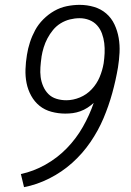

<svg xmlns="http://www.w3.org/2000/svg" viewBox="-20 -763 540 791"><path d="M79 8 66 -46Q118 -57 167 -84.5Q216 -112 255 -152Q294 -192 321.5 -240.5Q349 -289 366 -339Q354 -328 340 -319Q326 -310 310.5 -304.5Q295 -299 280 -297Q265 -295 249 -295Q220 -295 192 -302.5Q164 -310 143 -327Q122 -344 108.5 -368.5Q95 -393 89.5 -420.5Q84 -448 85 -477.5Q86 -507 91 -537Q95 -563 103.5 -589Q112 -615 125 -639Q138 -663 158.5 -683.5Q179 -704 203.5 -718Q228 -732 255 -737.5Q282 -743 308 -743Q339 -743 367.5 -734.5Q396 -726 417.5 -707.5Q439 -689 451.5 -662.5Q464 -636 469 -606.5Q474 -577 472.5 -546.5Q471 -516 466 -485Q457 -432 442.5 -379.5Q428 -327 406.5 -276Q385 -225 352.5 -177.5Q320 -130 277.5 -92Q235 -54 183.5 -28Q132 -2 79 8ZM253 -350Q281 -350 309 -361.5Q337 -373 358 -395.5Q379 -418 390.5 -445.5Q402 -473 407 -502Q410 -523 411 -544Q412 -565 409.5 -585.5Q407 -606 400 -625Q393 -644 380 -658.5Q367 -673 348 -680.5Q329 -688 308 -688Q288 -688 268 -683Q248 -678 230 -667Q212 -656 198.5 -639.5Q185 -623 175.5 -605Q166 -587 160 -567.5Q154 -548 151 -529V-528Q148 -507 146.5 -486Q145 -465 147.5 -445.5Q150 -426 158 -407.5Q166 -389 179.5 -375.5Q193 -362 212.5 -356Q232 -350 253 -350Z"/></svg>

Font: Iosevka Curly Light
Style: Italic
Weight: 300
Italic angle: -9°
Monospace: yes
Designer: Belleve Invis
Foundry: Belleve Invis
Version: Version 22.1.2; ttfautohint (v1.8.4)